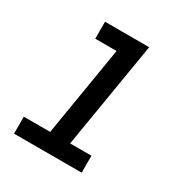

<svg xmlns="http://www.w3.org/2000/svg" viewBox="-171 -863 942 991"><g transform="rotate(30 300.0 -367.5)"><path d="M52 0V-101H209L297 -634H170V-735H433L328 -101H455V0Z"/></g></svg>

Font: Iosevka Curly Slab ExObl
Style: Bold
Weight: 700
Width: 7
Italic angle: -9°
Monospace: yes
Designer: Belleve Invis
Foundry: Belleve Invis
Version: Version 11.0.0; ttfautohint (v1.8.3)